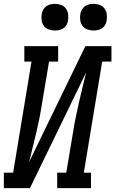

<svg xmlns="http://www.w3.org/2000/svg" viewBox="-44 -974 597 994"><path d="M-24 0V-80H24L119 -655H82V-735H257V-655H210L174 -441Q168 -402 160.5 -364Q153 -326 144 -288Q135 -250 125.5 -212Q116 -174 107 -136L398 -735H533V-655H485L390 -80H427V0H252V-80H299L335 -294Q341 -333 349 -371Q357 -409 365.5 -447Q374 -485 383.5 -523Q393 -561 402 -599L111 0ZM440 -816Q424 -816 408.5 -821.5Q393 -827 383.5 -839.5Q374 -852 371.5 -868.5Q369 -885 372 -902Q374 -913 380 -924Q386 -935 396 -942Q406 -949 417.5 -951.5Q429 -954 440 -954Q457 -954 472 -948.5Q487 -943 496.5 -930.5Q506 -918 508.5 -901.5Q511 -885 508 -868Q507 -857 501 -846Q495 -835 485 -828Q475 -821 463.5 -818.5Q452 -816 440 -816ZM240 -816Q224 -816 208.5 -821.5Q193 -827 183.5 -839.5Q174 -852 171.5 -868.5Q169 -885 172 -902Q174 -913 180 -924Q186 -935 196 -942Q206 -949 217.5 -951.5Q229 -954 240 -954Q257 -954 272 -948.5Q287 -943 296.5 -930.5Q306 -918 308.5 -901.5Q311 -885 308 -868Q307 -857 301 -846Q295 -835 285 -828Q275 -821 263.5 -818.5Q252 -816 240 -816Z"/></svg>

Font: Iosevka Curly Slab MdObl
Style: Regular
Weight: 500
Italic angle: -9°
Monospace: yes
Designer: Belleve Invis
Foundry: Belleve Invis
Version: Version 11.0.0; ttfautohint (v1.8.3)